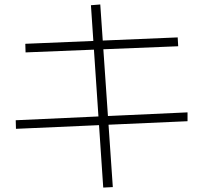

<svg xmlns="http://www.w3.org/2000/svg" viewBox="-20 -818 920 868"><path d="M446.7 30 391.1 -794.4 433.3 -797.8 490 27.8ZM52.2 -235.6 51.1 -274.4 827.8 -310V-270ZM95.6 -581.1 94.4 -620 783.3 -648.9 785.6 -608.9Z"/></svg>

Font: Paperlogy 2 ExtraLight
Style: Regular
Weight: 250
Designer: redesigned by Lee Juim, glyphs from Gmarket Sans & Montserrat
Foundry: PT&
Version: Version 1.001